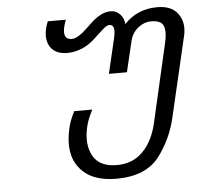

<svg xmlns="http://www.w3.org/2000/svg" viewBox="-52 -795 893 849"><g transform="rotate(-5 394.0 -370.0)"><path d="M701 -249Q680 -157 624 -81Q564 0 430 0Q319 0 268 -65Q217 -129 243 -241Q251 -276 271 -314H351Q329 -272 322 -240Q304 -163 333 -111Q362 -60 438 -60Q510 -60 555 -107Q599 -152 617 -229L697 -578Q709 -628 699 -654Q689 -680 644 -680Q612 -680 584 -657Q558 -635 550 -600L518 -465H438L474 -618Q489 -680 459 -680Q449 -680 435 -669Q422 -658 405 -642Q386 -623 369 -610Q347 -593 322 -584Q292 -573 263 -573Q212 -573 189 -606Q167 -638 179 -690Q181 -700 189 -720H269Q261 -697 259 -688Q247 -633 288 -633Q303 -633 320 -644Q335 -653 353 -670Q359 -675 370 -686Q381 -697 387 -702Q405 -718 426 -729Q448 -740 469 -740Q494 -740 511 -722Q527 -705 530 -678Q587 -740 677 -740Q740 -740 768 -701Q798 -660 783 -600Z"/></g></svg>

Font: Miedinger
Style: Italic
Weight: 400
Italic angle: -13°
Version: Version 001.000